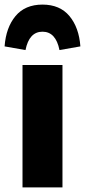

<svg xmlns="http://www.w3.org/2000/svg" viewBox="-55 -816 370 836"><path d="M217 -533V0H43V-533ZM295 -614 204 -598Q188 -678 130 -678Q72 -678 56 -598L-35 -614Q-29 -696 12.5 -746Q54 -796 130 -796Q206 -796 247.5 -746Q289 -696 295 -614Z"/></svg>

Font: Fira Sans Condensed ExtraBold
Style: Regular
Weight: 800
Width: 3
Designer: Carrois Corporate & Edenspiekermann AG
Foundry: Carrois Corporate GbR & Edenspiekermann AG
Version: Version 4.203